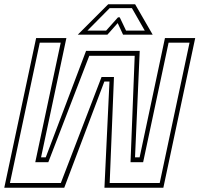

<svg xmlns="http://www.w3.org/2000/svg" viewBox="-32 -878 933 898"><path d="M137 -700H278.5L160 -142H182L370.5 -640H621.5L599.5 -142H621L739.5 -700H881L732 0H456.5L480 -496.5H456L268.5 0H-12ZM154 -678.5 14.5 -22H252.5L443 -518H501L481 -22H715L854.5 -678.5H756.5L637.5 -119.5H578.5L598 -617H385.5L194 -119.5H133L252 -678.5ZM474 -858H600L682 -716H543.5L518.5 -770L470.5 -716H332ZM481 -840 377 -735H464.5L520 -797H528L557.5 -735H645L585 -840Z"/></svg>

Font: Tourney Thin ExtraLight
Style: Italic
Weight: 250
Italic angle: -12°
Version: Version 1.015